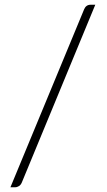

<svg xmlns="http://www.w3.org/2000/svg" viewBox="-20 -748 453 810"><path d="M72 22 382 -728H362C349 -728 340 -721 335 -709L24 42H44C50 42 55 40 60 37C65 34 69 29 72 22Z"/></svg>

Font: SVN-Aleo
Style: Light
Weight: 300
Designer: Alessio Laiso
Version: Version 1.2.2